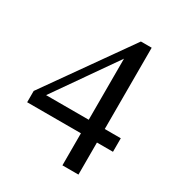

<svg xmlns="http://www.w3.org/2000/svg" viewBox="-167 -804 844 912"><g transform="rotate(30 255.0 -348.0)"><path d="M311 -175.8H16.1V-237.8L339.8 -695.8H398.9V-250H486.8V-175.8H398.9V0H311ZM77.1 -250H311V-585Z"/></g></svg>

Font: Tuladha Jejeg
Style: Regular
Weight: 400
Designer: R.S. Wihananto
Foundry: R.S. Wihananto
Version: Version 1.92